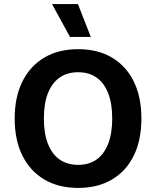

<svg xmlns="http://www.w3.org/2000/svg" viewBox="-20 -911 765 941"><path d="M363 -670Q459 -670 528.5 -629Q598 -588 635.5 -512Q673 -436 673 -330Q673 -224 635.5 -148Q598 -72 528.5 -31Q459 10 363 10Q267 10 197.5 -31Q128 -72 90 -148Q52 -224 52 -330Q52 -436 90 -512Q128 -588 197.5 -629Q267 -670 363 -670ZM363 -557Q310 -557 272.5 -531Q235 -505 215 -454.5Q195 -404 195 -330Q195 -257 215 -206Q235 -155 272.5 -129Q310 -103 363 -103Q416 -103 453 -129Q490 -155 510 -206Q530 -257 530 -330Q530 -404 510 -454.5Q490 -505 453 -531Q416 -557 363 -557ZM362 -891 425 -730H323L235 -891Z"/></svg>

Font: Kantumruy Pro SemiBold
Style: Regular
Weight: 600
Version: Version 1.002